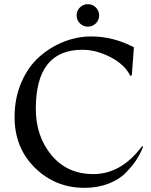

<svg xmlns="http://www.w3.org/2000/svg" viewBox="-20 -887 727 922"><path d="M667 -182Q654 -149 635 -119.5Q616 -90 583.5 -57Q551 -24 499.5 -4.5Q448 15 385 15Q246 15 148 -81Q50 -177 50 -325Q50 -415 82 -490Q114 -565 167 -612.5Q220 -660 285 -686Q350 -712 418 -712Q524 -712 623 -660L613 -525L606 -523Q577 -579 509 -613.5Q441 -648 375 -648Q152 -648 152 -365Q152 -232 227.5 -141.5Q303 -51 428 -51Q563 -51 663 -186ZM440 -774.5Q424 -759 402 -759Q380 -759 364 -774.5Q348 -790 348 -813Q348 -836 364 -851.5Q380 -867 402 -867Q424 -867 440 -851.5Q456 -836 456 -813Q456 -790 440 -774.5Z"/></svg>

Font: Coconat
Style: Regular
Weight: 400
Designer: Sara Lavazza
Foundry: Collletttivo
Version: Version 1.000;Glyphs 3.2 (3217)